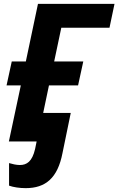

<svg xmlns="http://www.w3.org/2000/svg" viewBox="-20 -734 614 996"><path d="M14 -291H88L26 0H170L162 39C147 104 119 122 83 122C64 122 44 117 27 112V229C48 237 82 242 113 242C217 242 279 189 304 61L347 -148H204L234 -291H385L412 -415H261L298 -590H548L574 -714H177L114 -415H41Z"/></svg>

Font: BC Sans
Style: Bold Italic
Weight: 700
Italic angle: -12°
Designer: Monotype Design Team
Province of B.C.
Foundry: Monotype Imaging Inc.
Version: Version 2.000;GOOG;noto-source:20170915:90ef993387c0